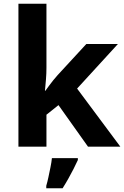

<svg xmlns="http://www.w3.org/2000/svg" viewBox="-20 -780 660 1021"><path d="M227 -420Q227 -389 224.5 -358.5Q222 -328 219 -297H221Q231 -311 241.5 -325Q252 -339 263 -353Q274 -367 286 -380L439 -546H607L390 -309L620 0H448L291 -221L227 -170V0H78V-760H227ZM394 71Q384 93 371.5 117.5Q359 142 344.5 168Q330 194 313 221H226V208Q232 188 237.5 162Q243 136 248.5 109Q254 82 256 61H394Z"/></svg>

Font: Noto Sans Malayalam
Style: Regular
Weight: 400
Designer: Jelle Bosma - Monotype Design Team
Foundry: Monotype Imaging Inc.
Version: Version 2.103